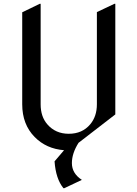

<svg xmlns="http://www.w3.org/2000/svg" viewBox="-20 -777 728 1017"><path d="M396 -20.5Q360.8 35.2 360.8 86.9Q360.8 141.6 413.6 175.8L320.8 219.7H315.9Q275.4 169.9 269 77.6L319.3 18.6Q225.1 11.2 163.6 -51.3Q97.7 -118.2 97.7 -224.6V-711.9L190.4 -756.8H195.3V-224.6Q195.3 -159.2 230.5 -118.7Q273.9 -68.4 344.2 -68.4Q416 -68.4 458 -118.7Q493.2 -160.6 493.2 -224.6V-712.9L585.9 -756.8H590.8V-170.9Z"/></svg>

Font: Nova Cut
Style: Book
Weight: 400
Version: Version 2.000